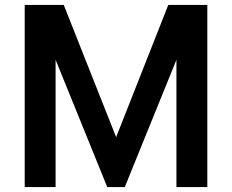

<svg xmlns="http://www.w3.org/2000/svg" viewBox="-20 -757 939 777"><path d="M80 0V-737H238L450 -202L661 -737H819V0H694V-515L485 0H414L205 -515V0Z"/></svg>

Font: Tomorrow Medium
Style: Regular
Weight: 500
Designer: Tony de Marco, Monica Rizzolli
Foundry: Just in Type
Version: Version 2.002